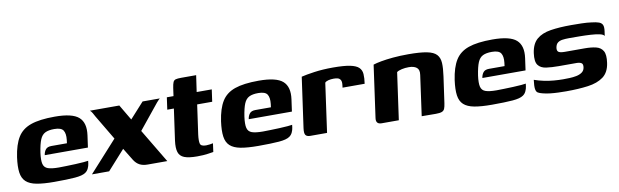

<svg xmlns="http://www.w3.org/2000/svg" viewBox="-38 -859 3927 1218"><g transform="rotate(-10 1925.0 -249.5)"><path d="M237.5 5.6Q167.9 5.6 123.8 -2.7Q79.7 -11 56.5 -32.3Q33.4 -53.6 28.1 -91.7Q22.7 -129.7 31 -189.7Q42.7 -269.5 71.1 -315.5Q99.4 -361.6 156.2 -381.6Q213 -401.6 310.4 -401.6Q423.6 -401.6 464.9 -364.8Q506.2 -328.1 495.2 -249.3L484.4 -171.9H206.3Q209.3 -193.4 220.7 -207.7Q232.1 -221.9 257.9 -221.9H358L360.7 -243.2Q365.2 -283.3 352 -304Q338.8 -324.8 293.9 -324.8Q257.3 -324.8 235.7 -314.1Q214 -303.5 202.2 -275.2Q190.3 -246.8 182 -192.4Q175.5 -144.6 181.5 -120.3Q187.5 -96 211.4 -87.7Q235.3 -79.4 281.5 -79.4Q298.8 -79.4 327.8 -80.3Q356.8 -81.1 387.8 -82.3Q418.7 -83.6 442.1 -85.6Q465.4 -87.5 471.3 -89.1L468.9 -70.7Q467.2 -56.8 460 -41.2Q452.8 -25.5 439 -16.4Q419.2 -2.4 370.5 1.6Q321.8 5.6 237.5 5.6Z M480 0 660 -198.9 565.3 -358.2Q559.3 -369.2 552.7 -381.2Q546.1 -393.2 537.3 -400H726.8L786.1 -299.6L876.7 -399.7H987.5Q985.5 -397.4 979.8 -392.6Q974.2 -387.8 966.4 -378L835.7 -216.8L965.3 0H839Q808.2 0 787.4 -11.1Q766.6 -22.2 751.9 -45.4L703.1 -125.1L590.8 0Z M1157.8 3.7Q1103.8 3.7 1075.3 -7.4Q1046.8 -18.6 1038.3 -45.4Q1029.8 -72.2 1035.9 -118.7L1064.4 -321.1H1021.8L1032.8 -399H1075.7L1082.9 -450.3Q1086.6 -475.1 1091.7 -486.8Q1096.8 -498.6 1108.6 -501.8Q1120.3 -505 1143.6 -505H1240.3Q1239.6 -500.9 1238.8 -494.9Q1238 -488.9 1236.7 -480.1L1225 -399H1322.2L1311.2 -321.1H1214.4L1187.6 -130.9Q1182.6 -91.2 1187.5 -73.2Q1192.4 -55.3 1225.4 -55.3Q1234.6 -55.3 1249.4 -57.3Q1264.3 -59.3 1270.3 -61L1262.8 -6.1Q1255.8 -5.1 1227.2 -0.7Q1198.7 3.7 1157.8 3.7Z M1551.5 5.6Q1481.9 5.6 1437.8 -2.7Q1393.7 -11 1370.5 -32.3Q1347.4 -53.6 1342.1 -91.7Q1336.7 -129.7 1345 -189.7Q1356.7 -269.5 1385.1 -315.5Q1413.4 -361.6 1470.2 -381.6Q1527 -401.6 1624.4 -401.6Q1737.6 -401.6 1778.9 -364.8Q1820.2 -328.1 1809.2 -249.3L1798.4 -171.9H1520.3Q1523.3 -193.4 1534.7 -207.7Q1546.1 -221.9 1571.9 -221.9H1672L1674.7 -243.2Q1679.2 -283.3 1666 -304Q1652.8 -324.8 1607.9 -324.8Q1571.3 -324.8 1549.7 -314.1Q1528 -303.5 1516.2 -275.2Q1504.3 -246.8 1496 -192.4Q1489.5 -144.6 1495.5 -120.3Q1501.5 -96 1525.4 -87.7Q1549.3 -79.4 1595.5 -79.4Q1612.8 -79.4 1641.8 -80.3Q1670.8 -81.1 1701.8 -82.3Q1732.7 -83.6 1756.1 -85.6Q1779.4 -87.5 1785.3 -89.1L1782.9 -70.7Q1781.2 -56.8 1774 -41.2Q1766.8 -25.5 1753 -16.4Q1733.2 -2.4 1684.5 1.6Q1635.8 5.6 1551.5 5.6Z M1994.5 0H1886.7Q1865.2 0 1856.8 -11.1Q1848.3 -22.1 1852.7 -55.2L1898.2 -379Q1926.9 -386.4 1981.8 -394.2Q2036.7 -402 2102.9 -402Q2173 -402 2212.5 -394Q2251.9 -385.9 2268.6 -369.6Q2285.3 -353.3 2287.1 -327.6Q2289 -301.9 2283.5 -265.6H2141.1L2142.8 -279.6Q2146.2 -303.9 2139.3 -315Q2132.4 -326 2120.7 -328.9Q2109.1 -331.7 2095.7 -331.7Q2076.9 -331.7 2061.3 -327.8Q2045.6 -323.8 2038.7 -315.8Z M2346.3 0Q2307.9 0 2313.7 -39.5L2360.6 -375.3Q2380.4 -381.9 2412.8 -387.8Q2445.3 -393.8 2489.8 -397.9Q2534.3 -402 2588.2 -402Q2664.2 -402 2707.5 -393.4Q2750.8 -384.9 2769.4 -364.5Q2788 -344.1 2789.8 -310.2Q2791.6 -276.3 2784.2 -225.2L2760.3 -56Q2757.2 -34.1 2752.1 -21.6Q2747 -9.2 2734.2 -4.3Q2721.5 0.7 2695.1 0.7L2604.2 0L2640.3 -259.9Q2645.3 -293.2 2627.5 -306.9Q2609.8 -320.7 2577 -320.7Q2553 -320.7 2531.7 -315.9Q2510.4 -311.2 2499.3 -302.8L2456.8 0Z M3056.5 5.6Q2986.9 5.6 2942.8 -2.7Q2898.7 -11 2875.5 -32.3Q2852.4 -53.6 2847.1 -91.7Q2841.7 -129.7 2850 -189.7Q2861.7 -269.5 2890.1 -315.5Q2918.4 -361.6 2975.2 -381.6Q3032 -401.6 3129.4 -401.6Q3242.6 -401.6 3283.9 -364.8Q3325.2 -328.1 3314.2 -249.3L3303.4 -171.9H3025.3Q3028.3 -193.4 3039.7 -207.7Q3051.1 -221.9 3076.9 -221.9H3177L3179.7 -243.2Q3184.2 -283.3 3171 -304Q3157.8 -324.8 3112.9 -324.8Q3076.3 -324.8 3054.7 -314.1Q3033 -303.5 3021.2 -275.2Q3009.3 -246.8 3001 -192.4Q2994.5 -144.6 3000.5 -120.3Q3006.5 -96 3030.4 -87.7Q3054.3 -79.4 3100.5 -79.4Q3117.8 -79.4 3146.8 -80.3Q3175.8 -81.1 3206.8 -82.3Q3237.7 -83.6 3261.1 -85.6Q3284.4 -87.5 3290.3 -89.1L3287.9 -70.7Q3286.2 -56.8 3279 -41.2Q3271.8 -25.5 3258 -16.4Q3238.2 -2.4 3189.5 1.6Q3140.8 5.6 3056.5 5.6Z M3534.9 3.6Q3510.8 3.6 3483.6 2.6Q3456.3 1.6 3430.7 -1.3Q3405 -4.3 3384.3 -9.9Q3366.6 -14.2 3355.6 -20.5Q3344.7 -26.8 3341.9 -45.6Q3339.2 -64.3 3344.3 -104Q3374.5 -93.4 3406.6 -86.7Q3438.7 -80 3470 -77.5Q3501.2 -74.9 3528.2 -74.9Q3547 -74.9 3569.7 -75.7Q3592.4 -76.4 3614.1 -80.7Q3635.8 -85 3650.8 -95.7Q3665.7 -106.4 3668.7 -125.3Q3672.5 -147.7 3661.5 -154.8Q3650.4 -161.9 3630.2 -161.9H3515.9Q3470.4 -161.9 3435.3 -166.7Q3400.1 -171.6 3383.3 -194.2Q3366.5 -216.8 3373.9 -270.7Q3382.2 -329.7 3415.6 -358.3Q3448.9 -386.9 3505.2 -395.8Q3561.4 -404.7 3638.4 -404.7Q3666.7 -404.7 3704.1 -403.9Q3741.6 -403.1 3768.2 -399.1Q3798.7 -395.8 3815.6 -389.5Q3832.5 -383.2 3838.3 -369.5Q3844.2 -355.7 3840.1 -328L3836 -299.6Q3831.2 -309.9 3807.7 -315.3Q3784.2 -320.6 3750 -322.7Q3715.8 -324.8 3678.7 -325.1Q3641.6 -325.4 3609.6 -325.4Q3587.1 -325.4 3568.2 -322.8Q3549.2 -320.3 3537.1 -310.7Q3525.1 -301.2 3521.5 -280Q3519.2 -263.6 3525.1 -256.2Q3530.9 -248.8 3542.8 -246.7Q3554.7 -244.6 3569.8 -244.6H3697Q3739.2 -244.6 3769.8 -237.2Q3800.4 -229.8 3814.6 -205.4Q3828.8 -181 3821.1 -128.8Q3812.7 -69.1 3774.8 -41.1Q3736.9 -13 3675.4 -4.7Q3613.9 3.6 3534.9 3.6Z"/></g></svg>

Font: Genos Thin
Style: Italic
Weight: 100
Italic angle: -8°
Designer: Robert E. Leuschke
Foundry: Robert E. Leuschke
Version: Version 1.010